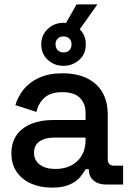

<svg xmlns="http://www.w3.org/2000/svg" viewBox="-20 -841 593 875"><path d="M32 -142Q32 -193 56.5 -226.5Q81 -260 123.5 -277Q166 -294 220 -294H370V-326Q370 -369 344 -395Q318 -421 264 -421Q211 -421 183 -396Q155 -371 146 -331L50 -362Q62 -402 88.5 -434.5Q115 -467 159 -487Q203 -507 265 -507Q361 -507 416 -458Q471 -409 471 -319V-116Q471 -86 499 -86H541V0H464Q429 0 407 -18Q385 -36 385 -67V-70H370Q362 -55 346 -35Q330 -15 299 -0.5Q268 14 217 14Q164 14 122.5 -4Q81 -22 56.5 -57Q32 -92 32 -142ZM370 -204V-214H226Q185 -214 160 -196.5Q135 -179 135 -145Q135 -111 161 -91Q187 -71 232 -71Q294 -71 332 -106.5Q370 -142 370 -204ZM260 -700 329 -821H424L338 -700ZM168 -639Q168 -681 197.5 -709Q227 -737 269 -737Q312 -737 341.5 -709.5Q371 -682 371 -639Q371 -594 340.5 -567.5Q310 -541 269 -541Q227 -541 197.5 -568.5Q168 -596 168 -639ZM306 -639Q306 -654 296.5 -664.5Q287 -675 269 -675Q253 -675 243 -665Q233 -655 233 -639Q233 -623 243 -612.5Q253 -602 269 -602Q287 -602 296.5 -612.5Q306 -623 306 -639Z"/></svg>

Font: Space Grotesk Frontify Medium
Style: Regular
Weight: 500
Designer: Florian Karsten
Version: Version 2.000